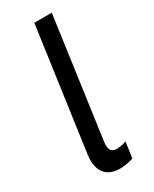

<svg xmlns="http://www.w3.org/2000/svg" viewBox="-186 -744 640 800"><g transform="rotate(-30 134.5 -344.5)"><path d="M139 8C157 8 181 5 204 -3L215 -79C198 -73 183 -70 169 -70C148 -70 136 -80 136 -105C136 -110 136 -116 137 -122L217 -697H133L51 -111C50 -101 49 -92 49 -84C49 -22 84 8 139 8Z"/></g></svg>

Font: HK Grotesk
Style: Italic
Weight: 400
Italic angle: -16°
Designer: Alfredo Marco Pradil
Foundry: Hanken Design Co.
Version: Version 3.001;FEAKit 1.0